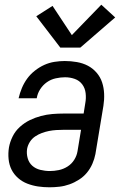

<svg xmlns="http://www.w3.org/2000/svg" viewBox="-20 -787 515 815"><path d="M190 8Q165 8 141.5 4.5Q118 1 96 -7.5Q74 -16 56.5 -31.5Q39 -47 29 -67Q19 -87 16.5 -111.5Q14 -136 18 -161Q22 -184 33.5 -207.5Q45 -231 64.5 -248.5Q84 -266 106.5 -277Q129 -288 153.5 -294.5Q178 -301 202 -303Q226 -305 250 -305H335L342 -349Q346 -370 343.5 -391.5Q341 -413 329 -429Q317 -445 297.5 -452Q278 -459 256 -459Q237 -459 216.5 -454.5Q196 -450 179 -438Q162 -426 150.5 -408Q139 -390 136 -370H59Q64 -392 73 -413.5Q82 -435 95.5 -453.5Q109 -472 128 -487Q147 -502 168 -511.5Q189 -521 211.5 -524.5Q234 -528 255 -528Q281 -528 306.5 -523.5Q332 -519 353 -508Q374 -497 390 -478.5Q406 -460 413.5 -437Q421 -414 422 -388.5Q423 -363 419 -338L385 -133Q381 -112 372 -91.5Q363 -71 349 -54Q335 -37 315.5 -24.5Q296 -12 275 -4.5Q254 3 232.5 5.5Q211 8 190 8ZM192 -61Q210 -61 229.5 -65Q249 -69 266.5 -80Q284 -91 295 -108.5Q306 -126 309 -145L324 -236H250Q235 -236 219 -235Q203 -234 188 -231Q173 -228 158 -222.5Q143 -217 129.5 -208Q116 -199 107 -185Q98 -171 95 -155Q92 -135 97.5 -115.5Q103 -96 117 -83.5Q131 -71 151 -66Q171 -61 192 -61ZM236 -585 134 -718 203 -762 285 -638 410 -767 469 -713 321 -585Z"/></svg>

Font: Iosevka QP
Style: Italic
Weight: 400
Italic angle: -9°
Designer: Belleve Invis
Foundry: Belleve Invis
Version: Version 20.0.0; ttfautohint (v1.8.4)